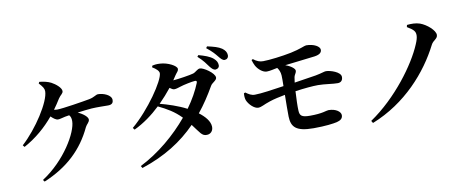

<svg xmlns="http://www.w3.org/2000/svg" viewBox="-74 -1209 4088 1648"><g transform="rotate(-10 1970.0 -385.0)"><path d="M207 50C414 -36 552 -167 637 -349C648 -372 673 -386 673 -409C673 -431 638 -462 589 -484C635 -490 682 -496 713 -498C762 -501 819 -499 857 -499C894 -499 903 -518 903 -539C903 -583 834 -609 788 -609C768 -609 753 -589 706 -580C653 -570 468 -540 421 -540C412 -540 403 -541 393 -543C414 -571 433 -601 452 -631C470 -659 493 -667 493 -689C493 -718 447 -756 411 -775C383 -789 350 -797 310 -801L303 -788C334 -754 346 -737 346 -713C346 -622 207 -408 76 -289L89 -273C197 -332 282 -407 353 -492C372 -473 395 -455 413 -455C431 -455 451 -463 477 -468L513 -474C525 -461 530 -444 530 -421C530 -322 398 -97 195 34Z M1771 -677C1788 -655 1803 -642 1818 -642C1840 -644 1854 -658 1852 -677C1851 -699 1843 -715 1821 -735C1791 -761 1745 -776 1694 -790L1684 -777C1731 -735 1751 -704 1771 -677ZM1860 -749C1879 -726 1892 -710 1911 -710C1931 -711 1945 -725 1944 -747C1943 -771 1931 -790 1906 -808C1876 -828 1839 -838 1781 -851L1771 -837C1824 -795 1841 -772 1860 -749ZM1043 62 1054 81C1258 14 1411 -84 1534 -210C1592 -135 1605 -101 1648 -103C1681 -103 1705 -128 1704 -165C1702 -214 1663 -258 1612 -297C1665 -362 1712 -434 1757 -512C1770 -536 1811 -549 1811 -574C1811 -615 1717 -675 1688 -675C1665 -675 1648 -650 1623 -642C1598 -634 1489 -617 1445 -614L1471 -653C1488 -679 1501 -684 1501 -705C1501 -731 1425 -772 1358 -775C1326 -777 1308 -774 1289 -769L1286 -755C1318 -737 1342 -714 1342 -695C1342 -631 1186 -402 1032 -272L1045 -255C1129 -295 1207 -352 1275 -417C1348 -382 1411 -346 1471 -284C1359 -150 1210 -22 1043 62ZM1295 -436C1334 -475 1370 -516 1402 -556C1417 -545 1430 -537 1440 -537C1459 -537 1475 -544 1496 -550C1525 -560 1602 -576 1628 -577C1640 -577 1645 -572 1640 -558C1614 -493 1575 -422 1524 -352C1451 -390 1361 -419 1295 -436Z M2023 -399C2021 -376 2022 -358 2028 -339C2044 -299 2089 -256 2123 -256C2152 -256 2174 -274 2230 -292C2268 -305 2319 -316 2367 -325C2366 -253 2365 -178 2366 -135C2369 -45 2406 0 2561 0C2664 0 2735 -10 2765 -17C2796 -25 2818 -38 2818 -69C2818 -98 2778 -131 2712 -131C2693 -131 2661 -111 2549 -111C2476 -111 2460 -127 2458 -171C2456 -207 2458 -275 2462 -340C2539 -351 2614 -358 2661 -358C2719 -358 2793 -344 2833 -345C2861 -346 2876 -363 2876 -392C2876 -436 2786 -464 2748 -464C2734 -464 2710 -453 2655 -443L2468 -414L2475 -462C2480 -483 2495 -494 2495 -514C2495 -531 2463 -558 2414 -575L2676 -606C2723 -613 2738 -631 2738 -653C2738 -682 2687 -712 2620 -712C2606 -712 2563 -689 2480 -672C2402 -656 2286 -642 2234 -642C2206 -641 2178 -652 2149 -675L2137 -669C2142 -651 2148 -634 2157 -617C2175 -584 2214 -549 2249 -549C2278 -549 2313 -559 2342 -564C2356 -546 2366 -524 2368 -494C2369 -476 2369 -442 2368 -401C2273 -387 2168 -371 2114 -371C2083 -371 2062 -385 2035 -404Z M3499 -716C3557 -682 3569 -665 3569 -632C3569 -613 3562 -588 3548 -556C3480 -393 3292 -135 3058 24L3070 44C3367 -74 3571 -307 3684 -530C3702 -566 3741 -571 3741 -606C3741 -645 3674 -705 3615 -726C3580 -738 3539 -738 3503 -734Z"/></g></svg>

Font: Noto Serif CJK TC
Style: Bold
Weight: 700
Designer: Ryoko NISHIZUKA 西塚涼子 (kana & ideographs); Frank Grießhammer (Latin, Greek & Cyrillic); Wenlong ZHANG 张文龙 (bopomofo); San
Foundry: Adobe
Version: Version 2.001;hotconv 1.1.0;makeotfexe 2.6.0